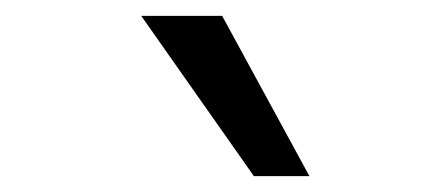

<svg xmlns="http://www.w3.org/2000/svg" viewBox="-20 -775 540 242"><path d="M158 -553ZM300 -553 158 -755H260L370 -553Z"/></svg>

Font: Winston Medium
Style: Italic
Weight: 500
Italic angle: -9°
Designer: Original fonts by Vernon Adams / Changes by Cristiano Sobral
Foundry: Original fonts by Vernon Adams / Changes by Cristiano Sobral
Version: Version 2.503;July 17, 2020;FontCreator 13.0.0.2655 64-bit